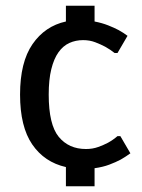

<svg xmlns="http://www.w3.org/2000/svg" viewBox="-20 -580 495 670"><path d="M310 -560V-505Q336 -500 357.5 -491.5Q379 -483 394 -475Q412 -465 425 -455L390 -395H380Q365 -407 347 -417Q332 -425 312.5 -432.5Q293 -440 270 -440Q244 -440 222 -430Q200 -420 184 -397.5Q168 -375 159 -338.5Q150 -302 150 -250Q150 -145 185 -102.5Q220 -60 280 -60Q303 -60 322.5 -67Q342 -74 357 -82Q375 -92 390 -105H400L435 -45Q420 -34 401 -23Q384 -14 361.5 -5.5Q339 3 310 7V70H210V3Q135 -14 92.5 -76Q50 -138 50 -250Q50 -363 93.5 -426Q137 -489 210 -505V-560Z"/></svg>

Font: Scada
Style: Regular
Weight: 400
Designer: Jovanny Lemonad
Foundry: Jovanny Lemonad
Version: Version 3.005; ttfautohint (v0.91) -l 8 -r 50 -G 200 -x 0 -w